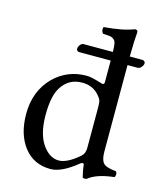

<svg xmlns="http://www.w3.org/2000/svg" viewBox="-108 -776 722 866"><g transform="rotate(15 253.0 -343.0)"><path d="M345.2 -124V-314Q345.2 -336.9 342 -346.4Q338.9 -356 328.1 -368.2Q297.4 -404.3 247.1 -403.8Q187 -403.8 153.8 -354Q125 -313 125 -221.2Q125 -133.3 158 -85.2Q190.9 -37.1 234.9 -37.1Q273.9 -37.1 329.1 -85Q345.2 -99.1 345.2 -124ZM334 -50.3Q260.7 9.8 209 9.8Q129.9 9.8 84.5 -49.1Q39.1 -107.9 39.1 -203.1Q39.1 -310.1 107.9 -378.9Q170.9 -439 257.8 -439Q272.9 -439 291 -434.6Q309.1 -430.2 322 -426Q335 -421.9 335.9 -421.9Q344.7 -421.9 345.2 -431.2V-533.2H196.8Q184.6 -535.6 185.1 -546.4Q185.1 -554.2 191.2 -562.7Q197.3 -571.3 206.1 -573.2H344.7Q344.2 -597.7 342 -610.6Q339.8 -623.5 332 -630.1Q324.2 -636.7 316.7 -638.2Q309.1 -639.6 290 -640.6Q284.2 -641.1 280.8 -641.1Q269.5 -652.3 274.9 -670.9Q363.8 -677.7 415 -698.2Q428.2 -698.2 428.2 -688Q424.3 -647.9 423.8 -583V-573.2H482.9Q496.1 -571.3 496.1 -560.5Q496.1 -552.7 489 -543.7Q481.9 -534.7 473.1 -533.2H423.8V-129.9Q423.8 -90.8 437.5 -75.9Q451.2 -61 497.1 -57.1Q502 -52.2 502 -43.2Q502 -34.2 497.1 -29.8Q417 -21 378.9 9.8Q370.1 13.7 359.9 9.8Q351.1 -25.4 349.1 -48.8Q348.1 -53.7 343 -53.7Q337.9 -53.7 334 -50.3Z"/></g></svg>

Font: Linux Libertine
Style: Regular
Weight: 400
Designer: Philipp H. Poll
Foundry: Philipp H. Poll
Version: Version 5.3.0 ; ttfautohint (v0.9)